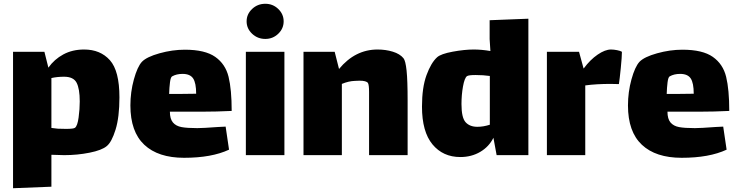

<svg xmlns="http://www.w3.org/2000/svg" viewBox="-20 -786 3902 1016"><path d="M612 -271Q612 -166 591.5 -100Q571 -34 545 -13Q519 9 454 22Q389 35 320 35Q300 35 252 33V202L49 210V-512H215L236 -428Q267 -472 315 -498Q363 -524 425 -524Q511 -524 561.5 -467.5Q612 -411 612 -271ZM402 -249Q402 -316 385.5 -348Q369 -380 319 -380Q283 -380 252 -373V-109L286 -105Q301 -104 330 -104Q370 -104 377 -110Q390 -120 396 -164.5Q402 -209 402 -249Z M1134 -114Q1145 -114 1174 -116L1192 6Q1100 49 954 49Q817 49 743.5 -20Q670 -89 670 -228Q670 -299 688.5 -366Q707 -433 731 -459Q756 -485 824 -504Q892 -523 958 -523Q1065 -523 1119 -485Q1173 -447 1189.5 -379.5Q1206 -312 1206 -199Q1125 -195 1048 -195H879Q879 -157 895 -138Q911 -119 940.5 -113.5Q970 -108 1024 -108Q1054 -108 1134 -114ZM875 -289H937Q993 -289 1018 -290Q1018 -347 1002 -371Q986 -395 946 -395Q914 -395 891 -382Q883 -378 879.5 -350.5Q876 -323 875 -289Z M1285 -673Q1285 -711 1314 -738.5Q1343 -766 1384 -766Q1424 -766 1452.5 -738.5Q1481 -711 1481 -673Q1481 -635 1452.5 -607.5Q1424 -580 1384 -580Q1343 -580 1314 -607.5Q1285 -635 1285 -673ZM1281 -512H1485V35H1281Z M2137 -253V35H1933V-251V-299Q1933 -337 1927 -347Q1918 -359 1883 -359Q1867 -359 1858 -358Q1825 -357 1789 -342V35H1586V-512H1751L1774 -421Q1859 -524 1978 -524Q2021 -524 2058.5 -512.5Q2096 -501 2115 -478Q2126 -465 2131.5 -412.5Q2137 -360 2137 -253Z M2776 -687V35H2608L2591 -57Q2568 -10 2521.5 17.5Q2475 45 2416 45Q2324 45 2268.5 -22Q2213 -89 2213 -222Q2213 -323 2237 -388.5Q2261 -454 2293 -483Q2313 -501 2375.5 -512.5Q2438 -524 2487 -524Q2529 -524 2575 -516Q2571 -573 2571 -579V-679ZM2572 -126V-384Q2538 -389 2496 -389Q2460 -389 2451 -383Q2438 -373 2430 -328.5Q2422 -284 2422 -235Q2422 -163 2444 -139Q2466 -115 2506 -115Q2538 -115 2572 -126Z M3271 -512Q3271 -486 3265 -426Q3259 -366 3255 -341Q3243 -342 3211 -342Q3136 -342 3077 -334V35H2874V-512H3044L3068 -424H3069Q3103 -470 3142.5 -497Q3182 -524 3213 -524Q3228 -524 3245.5 -520.5Q3263 -517 3271 -512Z M3767 -114Q3778 -114 3807 -116L3825 6Q3733 49 3587 49Q3450 49 3376.5 -20Q3303 -89 3303 -228Q3303 -299 3321.5 -366Q3340 -433 3364 -459Q3389 -485 3457 -504Q3525 -523 3591 -523Q3698 -523 3752 -485Q3806 -447 3822.5 -379.5Q3839 -312 3839 -199Q3758 -195 3681 -195H3512Q3512 -157 3528 -138Q3544 -119 3573.5 -113.5Q3603 -108 3657 -108Q3687 -108 3767 -114ZM3508 -289H3570Q3626 -289 3651 -290Q3651 -347 3635 -371Q3619 -395 3579 -395Q3547 -395 3524 -382Q3516 -378 3512.5 -350.5Q3509 -323 3508 -289Z"/></svg>

Font: Lalezar
Style: Regular
Weight: 400
Designer: Borna Izadpanah
Foundry: Borna Izadpanah
Version: Version 1.003;November 28, 2018;FontCreator 11.5.0.2421 64-b